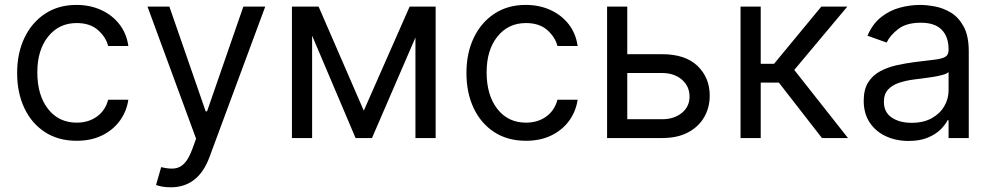

<svg xmlns="http://www.w3.org/2000/svg" viewBox="-20 -573 4118 797"><path d="M298.3 11.4Q221.6 11.4 166.2 -24.9Q110.8 -61.1 81 -124.6Q51.1 -188.2 51.1 -269.9Q51.1 -353 81.9 -416.7Q112.6 -480.5 167.8 -516.5Q223 -552.6 296.9 -552.6Q354.4 -552.6 400.6 -531.2Q446.7 -509.9 476.2 -471.6Q505.7 -433.2 512.8 -382.1H429Q419.4 -419.4 386.5 -448.3Q353.7 -477.3 298.3 -477.3Q224.8 -477.3 179.9 -421.3Q134.9 -365.4 134.9 -272.7Q134.9 -177.9 179.3 -120.9Q223.7 -63.9 298.3 -63.9Q347.3 -63.9 382.3 -89.1Q417.3 -114.3 429 -159.1H512.8Q505.7 -110.8 477.8 -72.3Q449.9 -33.7 404.3 -11.2Q358.7 11.4 298.3 11.4Z M688.9 204.5Q667.6 204.5 650.9 201.2Q634.2 197.8 627.8 194.6L649.1 120.7Q679.7 128.6 703.1 126.4Q726.6 124.3 744.9 105.6Q763.1 87 778.4 45.5L794 2.8L592.3 -545.5H683.2L833.8 -110.8H839.5L990.1 -545.5H1081L849.4 79.5Q802.9 204.5 688.9 204.5Z M1490.1 -113.6 1680.4 -545.5H1788.4V0H1704.5V-417.3L1524.1 0H1456L1275.6 -425.1V0H1191.8V-545.5H1302.6Z M2163.4 11.4Q2086.6 11.4 2031.2 -24.9Q1975.9 -61.1 1946 -124.6Q1916.2 -188.2 1916.2 -269.9Q1916.2 -353 1946.9 -416.7Q1977.6 -480.5 2032.8 -516.5Q2088.1 -552.6 2161.9 -552.6Q2219.5 -552.6 2265.6 -531.2Q2311.8 -509.9 2341.3 -471.6Q2370.7 -433.2 2377.8 -382.1H2294Q2284.4 -419.4 2251.6 -448.3Q2218.8 -477.3 2163.4 -477.3Q2089.8 -477.3 2044.9 -421.3Q2000 -365.4 2000 -272.7Q2000 -177.9 2044.4 -120.9Q2088.8 -63.9 2163.4 -63.9Q2212.4 -63.9 2247.3 -89.1Q2282.3 -114.3 2294 -159.1H2377.8Q2370.7 -110.8 2342.9 -72.3Q2315 -33.7 2269.4 -11.2Q2223.7 11.4 2163.4 11.4Z M2583.8 -348H2728.7Q2824.6 -348 2875.4 -299.4Q2926.1 -250.7 2926.1 -176.1Q2926.1 -127.1 2903.4 -87.2Q2880.7 -47.2 2836.6 -23.6Q2792.6 0 2728.7 0H2500V-545.5H2583.8ZM2583.8 -269.9V-78.1H2728.7Q2778.4 -78.1 2810.4 -104.4Q2842.3 -130.7 2842.3 -171.9Q2842.3 -215.2 2810.4 -242.5Q2778.4 -269.9 2728.7 -269.9Z M3054 0V-545.5H3137.8V-308.2H3193.2L3389.2 -545.5H3497.2L3277 -282.7L3500 0H3392L3213.1 -230.1H3137.8V0Z M3751.4 12.1Q3699.6 12.1 3657.3 -7.5Q3615.1 -27 3590.2 -64.3Q3565.3 -101.6 3565.3 -154.8Q3565.3 -201.7 3583.8 -231Q3602.3 -260.3 3633.2 -277Q3664.1 -293.7 3701.5 -302Q3739 -310.4 3777 -315.3Q3826.7 -321.7 3857.8 -325.1Q3888.8 -328.5 3903.2 -336.6Q3917.6 -344.8 3917.6 -365.1V-367.9Q3917.6 -420.5 3889 -449.6Q3860.4 -478.7 3802.6 -478.7Q3742.5 -478.7 3708.5 -452.4Q3674.4 -426.1 3660.5 -396.3L3581 -424.7Q3602.3 -474.4 3638 -502.3Q3673.7 -530.2 3716.1 -541.4Q3758.5 -552.6 3799.7 -552.6Q3826 -552.6 3860.3 -546.3Q3894.5 -540.1 3926.7 -521Q3958.8 -501.8 3980.1 -463.1Q4001.4 -424.4 4001.4 -359.4V0H3917.6V-73.9H3913.4Q3904.8 -56.1 3884.9 -36Q3865.1 -16 3832 -2Q3799 12.1 3751.4 12.1ZM3764.2 -63.2Q3813.9 -63.2 3848.2 -82.6Q3882.5 -101.9 3900 -132.6Q3917.6 -163.4 3917.6 -197.4V-274.1Q3912.3 -267.8 3894.4 -262.6Q3876.4 -257.5 3853.2 -253.7Q3829.9 -250 3808.1 -247.3Q3786.2 -244.7 3772.7 -242.9Q3740.1 -238.6 3711.8 -229.2Q3683.6 -219.8 3666.4 -201.2Q3649.1 -182.5 3649.1 -150.6Q3649.1 -106.9 3681.6 -85Q3714.1 -63.2 3764.2 -63.2Z"/></svg>

Font: Inter Alia
Style: Regular
Weight: 400
Designer: Rasmus Andersson (Latin, Greek, Cyrillic etc.) and Evan from Shavian.info (Shavian, old style figures)
Foundry: Shavian.info
Version: Version 0.001;git-37ab20767